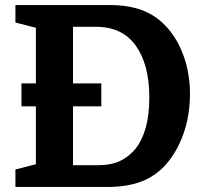

<svg xmlns="http://www.w3.org/2000/svg" viewBox="-20 -740 803 760"><path d="M65 -410V-319H122V-90L41 -69V0H406Q483 0 538.5 -21Q594 -42 635 -87Q680 -137 706 -210Q732 -283 732 -368Q732 -448 707 -518Q682 -588 637 -636Q596 -680 541.5 -700Q487 -720 415 -720H41V-651L122 -630V-410ZM366 -86H269V-319H381V-410H269V-634H358Q413 -634 452 -615Q491 -596 517 -560Q543 -524 557 -473Q571 -422 571 -354Q571 -285 557 -235Q543 -185 517 -152Q491 -120 455.5 -103Q420 -86 366 -86Z"/></svg>

Font: GradeGX
Style: Regular
Weight: 100
Width: 1
Designer: Adam Twardoch
Foundry: Adam Twardoch
Version: Version 2.002; DEVELOPMENT